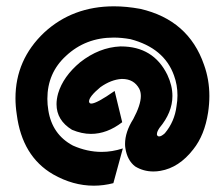

<svg xmlns="http://www.w3.org/2000/svg" viewBox="-20 -593 709 608"><path d="M339 -13Q308 -5 277 -5Q211 -5 148 -41Q50 -98 33 -231Q29 -257 29 -282Q29 -404 120 -490Q210 -573 341 -573Q380 -573 424 -565Q577 -530 626 -388Q643 -341 643 -289Q643 -264 639 -237Q628 -165 592 -120Q547 -62 488 -52Q477 -50 466 -50Q434 -50 408 -66Q383 -85 377 -124Q376 -130 376 -137Q376 -175 402 -216Q426 -261 426 -289Q426 -302 421 -312Q404 -343 367 -343Q367 -343 367 -343Q367 -343 366 -343Q366 -343 366 -343Q366 -343 366 -343H365Q332 -341 298 -317Q262 -287 262 -272Q262 -272 262 -272Q262 -272 262 -272Q262 -272 262 -272V-271Q263 -265 269 -265Q286 -265 343 -305L367 -206Q319 -169 268 -169Q239 -169 208 -182Q159 -212 159 -263Q159 -279 164 -297Q180 -351 234 -396Q294 -443 361 -446Q361 -446 361 -446Q362 -446 362 -446Q362 -446 362 -446H363Q466 -446 510 -356Q526 -322 526 -289Q526 -237 485 -188Q477 -176 477 -169Q477 -169 477 -169Q477 -169 477 -168Q477 -168 477 -168Q477 -168 477 -167Q477 -167 477 -167V-166Q477 -166 477 -166Q479 -161 484 -161Q491 -161 502 -171Q533 -208 539 -257Q542 -274 542 -291Q542 -324 531 -354Q500 -441 393 -469Q365 -474 340 -474Q251 -474 189 -416Q130 -362 130 -280Q130 -262 133 -244Q145 -167 211 -132Q256 -112 302 -112Q335 -112 369 -123Z"/></svg>

Font: UN Bangla
Style: Bold
Weight: 700
Designer: Desinged by Rajon, Unicode developed by Rashed (IMGN)
Version: Version 2.001;March 19, 2023;FontCreator 14.0.0.2901 64-bit